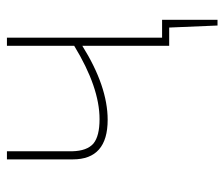

<svg xmlns="http://www.w3.org/2000/svg" viewBox="-68 -452 663 568"><g transform="rotate(-90 264.0 -168.5)"><path d="M489 143H472L466 0H412V-257Q292 -182 193 -182Q76 -182 76 -285V-480H100V-287Q101 -243 123 -224Q145 -206 195 -206Q289 -206 412 -281V-480H436V-21H489Z"/></g></svg>

Font: Taylor Sans Thin
Style: Regular
Weight: 100
Italic angle: -8°
Designer: Natanael Gama
Version: Version 1.001 September 8, 2015